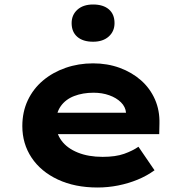

<svg xmlns="http://www.w3.org/2000/svg" viewBox="-20 -824 819 854"><path d="M413.9 10Q313 10 237.4 -25.4Q161.8 -60.7 120.5 -122.7Q79.3 -184.6 79.3 -263.3Q79.3 -326.2 103.5 -377.7Q127.8 -429.2 171.1 -465.7Q214.4 -502.2 271.7 -522.2Q329 -542.2 394 -542.2Q457.6 -542.2 512.2 -522.3Q566.7 -502.4 607.2 -466.7Q647.6 -431 669.2 -381.9Q690.8 -332.8 689.2 -274L688.2 -227.4H186.9L163.9 -322.6H557.8L540.6 -301.9V-322.4Q538.3 -348.9 518 -368.9Q497.8 -388.9 466.1 -400.2Q434.5 -411.6 396.3 -411.6Q348.1 -411.6 309.8 -396.8Q271.6 -382 250.2 -351.7Q228.9 -321.4 228.9 -275.5Q228.9 -231.8 253.8 -198.2Q278.7 -164.6 325.9 -145.5Q373.1 -126.3 436.4 -126.3Q494.2 -126.3 532.1 -139.8Q570 -153.3 595.8 -171.3L667.3 -66.6Q632.9 -41.7 591.8 -24.8Q550.7 -8 505.5 1Q460.3 10 413.9 10ZM394 -638.4Q348.9 -638.4 323.7 -660.3Q298.6 -682.1 298.6 -721.2Q298.6 -757.6 324.2 -780.8Q349.9 -804 394 -804Q439 -804 464.2 -782.4Q489.4 -760.8 489.4 -721.2Q489.4 -684.7 463.7 -661.6Q438 -638.4 394 -638.4Z"/></svg>

Font: Lexend Giga
Style: Regular
Weight: 400
Designer: Bonnie Shaver-Troup, Thomas Jockin
Foundry: Lexend
Version: Version 1.007